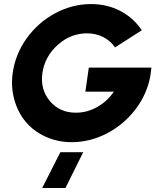

<svg xmlns="http://www.w3.org/2000/svg" viewBox="-20 -691 781 951"><path d="M43 -330.1Q56.2 -423.3 112.5 -501.7Q168.9 -580.1 253.7 -625.5Q338.4 -670.9 431.2 -670.9Q511.2 -670.9 576.9 -636.2Q642.6 -601.6 682.1 -541L549.8 -456.1Q527.8 -488.8 491.5 -507.3Q455.1 -525.9 411.1 -525.9Q330.1 -525.9 266.1 -468.8Q202.1 -411.6 189.9 -329.1Q178.7 -248 227.1 -190.4Q275.4 -132.8 356 -132.8Q411.6 -132.8 461.7 -161.1Q511.7 -189.5 543.9 -236.8H402.8L419.9 -356H730L725.1 -316.9Q709 -225.6 651.4 -149.9Q593.8 -74.2 510 -30.5Q426.3 13.2 335 13.2Q265.1 13.2 206.1 -13.9Q147 -41 108.2 -86.7Q69.3 -132.3 51.3 -196Q33.2 -259.8 43 -330.1ZM189 240.2 278.8 63H392.1L304.2 240.2Z"/></svg>

Font: Human Sans Bold
Style: Italic
Weight: 700
Italic angle: -8°
Designer: Tim Radville
Foundry: Continuum
Version: Version 1.000;FEAKit 1.0